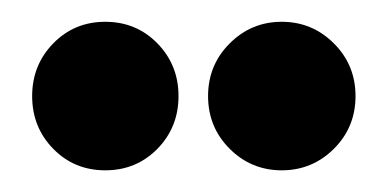

<svg xmlns="http://www.w3.org/2000/svg" viewBox="-20 -739 359 178"><path d="M192.9 -698.7Q212.9 -718.8 241.2 -718.8Q269.5 -718.8 289.6 -698.7Q309.6 -678.7 309.6 -649.9Q309.6 -621.1 289.6 -601.1Q269.5 -581.1 241.2 -581.1Q212.9 -581.1 192.9 -601.1Q172.9 -621.1 172.9 -649.9Q172.9 -678.7 192.9 -698.7ZM29.3 -698.7Q48.8 -718.8 77.6 -718.8Q106.4 -718.8 126 -698.7Q145.5 -678.7 145.5 -649.9Q145.5 -621.1 126 -601.1Q106.4 -581.1 77.6 -581.1Q48.8 -581.1 29.3 -601.1Q9.8 -621.1 9.8 -649.9Q9.8 -678.7 29.3 -698.7Z"/></svg>

Font: Klaudia
Style: Bold
Weight: 700
Designer: Wojciech Kalinowski "wmk69" (wmk69@o2.pl)
Foundry: Wojciech Kalinowski "wmk69" (wmk69@o2.pl)
Version: Version 3.1.0; 2021-05-10